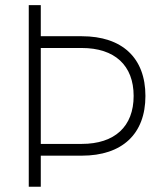

<svg xmlns="http://www.w3.org/2000/svg" viewBox="-20 -713 626 733"><path d="M89.8 0H135.7V-118.7H292C446.8 -118.7 535.2 -201.7 535.2 -346.7C535.2 -491.7 446.8 -574.7 292 -574.7H135.7V-693.4H89.8ZM135.7 -163.6V-529.8H292C418 -529.8 490.2 -463.4 490.2 -346.7C490.2 -230 418 -163.6 292 -163.6Z"/></svg>

Font: Cascadia Mono PL ExtraLight
Style: Regular
Weight: 200
Monospace: yes
Designer: Aaron Bell
Foundry: Saja Typeworks
Version: Version 2404.023